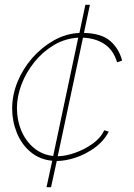

<svg xmlns="http://www.w3.org/2000/svg" viewBox="-20 -665 562 805"><path d="M175 120 199 9Q146 4 108 -28Q70 -60 50.5 -108.5Q31 -157 31 -210Q31 -267 53.5 -322Q76 -377 115.5 -422Q155 -467 205.5 -495.5Q256 -524 313 -527L338 -645H357L332 -527Q406 -525 442.5 -493Q479 -461 492 -411L471 -404Q455 -456 417.5 -480.5Q380 -505 328 -507L222 -10Q253 -10 292.5 -23.5Q332 -37 367 -61.5Q402 -86 417 -119L436 -113Q415 -73 377 -45.5Q339 -18 296.5 -4Q254 10 218 10L194 120ZM51 -212Q51 -161 69.5 -117Q88 -73 122.5 -44.5Q157 -16 203 -11L308 -507Q253 -504 206 -476Q159 -448 124 -404.5Q89 -361 70 -310.5Q51 -260 51 -212Z"/></svg>

Font: Raleway Thin
Style: Italic
Weight: 100
Italic angle: -12°
Designer: Matt McInerney, Pablo Impallari, Rodrigo Fuenzalida
Foundry: Matt McInerney, Pablo Impallari, Rodrigo Fuenzalida
Version: Version 4.026